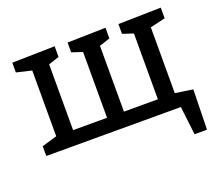

<svg xmlns="http://www.w3.org/2000/svg" viewBox="-116 -692 1153 1015"><g transform="rotate(-20 460.5 -185.0)"><path d="M891 -65 886 160H816L797 0H40V-55L125 -80V-450L40 -470V-525L280 -530V-470L220 -450V-80H411V-450L351 -470V-525L566 -530V-470L506 -450V-80H697V-450L637 -470V-525L877 -530V-470L792 -450V-80Z"/></g></svg>

Font: Bitter
Style: Regular
Weight: 400
Designer: Sol Matas
Foundry: Sol Matas
Version: Version 1.300;PS 001.300;hotconv 1.0.70;makeotf.lib2.5.58329